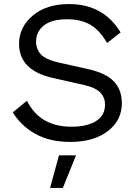

<svg xmlns="http://www.w3.org/2000/svg" viewBox="-20 -690 681 947"><path d="M320 -670Q490 -670 575 -530L508 -478Q472 -541 425.5 -568Q379 -595 312 -595Q235 -595 196.5 -564.5Q158 -534 158 -485Q158 -447 182 -421.5Q206 -396 268 -382L411 -350Q502 -330 541.5 -288.5Q581 -247 581 -181Q581 -96 511.5 -43Q442 10 327 10Q225 10 154 -30Q83 -70 43 -136L113 -193Q177 -65 332 -65Q410 -65 454 -93Q498 -121 498 -174Q498 -248 398 -270L243 -305Q74 -342 74 -474Q74 -556 141.5 -613Q209 -670 320 -670ZM355 76 290 237H227L271 76Z"/></svg>

Font: Elaine Sans
Style: Regular
Weight: 400
Designer: Wei Huang
Foundry: Wei Huang
Version: Version 2.001;December 24, 2019;FontCreator 12.0.0.2547 64-b